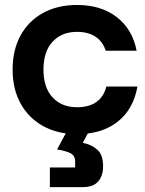

<svg xmlns="http://www.w3.org/2000/svg" viewBox="-20 -530 582 773"><path d="M290 10Q212.5 10 154.2 -22.1Q95.8 -54.2 63.3 -112.5Q30.8 -170.8 30.8 -250Q30.8 -329.2 62.9 -387.5Q95 -445.8 153.3 -477.9Q211.7 -510 290 -510Q386.7 -510 450 -461.2Q513.3 -412.5 530 -325.8H405.8Q393.3 -363.3 364.2 -382.5Q335 -401.7 290 -401.7Q228.3 -401.7 191.7 -362.1Q155 -322.5 155 -250Q155 -177.5 191.7 -137.9Q228.3 -98.3 290 -98.3Q386.7 -98.3 408.3 -181.7H533.3Q517.5 -90.8 454.2 -40.4Q390.8 10 290 10ZM180.8 223.3V144.2H282.5V120.8Q282.5 96.7 264.2 87.1Q245.8 77.5 210 71.7L261.7 -25H350.8L313.3 45Q347.5 51.7 371.2 72.1Q395 92.5 395 139.2Q395 177.5 375.4 200.4Q355.8 223.3 314.2 223.3Z"/></svg>

Font: Funnel Display Light SemiBold
Style: Regular
Weight: 600
Version: Version 1.000